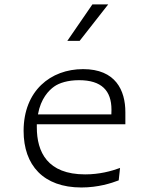

<svg xmlns="http://www.w3.org/2000/svg" viewBox="-20 -818 660 850"><path d="M220 -435C242 -450.5 279.5 -463 330 -463C429.5 -463 473.5 -417 473.5 -332C473.5 -324.5 473 -318 473 -311.5H148C160.5 -382 196 -418 220 -435ZM84.5 -238.5C84.5 -86.5 172 12 340.5 12C414.5 12 473 -7 505.5 -19.5L511.5 -74.5C472 -60 419.5 -46 357 -46C190 -46 143 -145 143 -254.5V-268H535V-321.5C535 -418.5 491.5 -512 348 -512C204 -512 84.5 -416 84.5 -238.5ZM278 -637 389 -798.5H459L332.5 -637Z"/></svg>

Font: Monaspace Argon ExtraLight
Style: Regular
Weight: 200
Designer: Riley Cran & the Lettermatic Team
Foundry: Lettermatic
Version: Version 1.000 (Monaspace Argon)